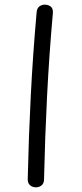

<svg xmlns="http://www.w3.org/2000/svg" viewBox="-20 -788 352 824"><path d="M137 -733Q138 -752 148.5 -760Q159 -768 172 -768Q187 -768 197.5 -760Q208 -752 207 -733Q191 -553 182 -376Q173 -199 169 -19Q169 -1 158.5 7.5Q148 16 134 16Q120 16 109.5 7.5Q99 -1 99 -19Q103 -199 112 -376Q121 -553 137 -733Z"/></svg>

Font: Playpen Sans Light
Style: Regular
Weight: 300
Designer: Laura Meseguer, Veronika Burian, José Scaglione
Foundry: TypeTogether
Version: Version 1.001